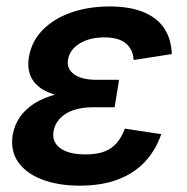

<svg xmlns="http://www.w3.org/2000/svg" viewBox="-20 -567 580 597"><path d="M228 10.3Q161.1 10.3 111.1 -8.8Q61 -27.8 36.4 -63.2Q11.7 -98.6 19.5 -147.5Q24.4 -176.8 41 -201.7Q57.6 -226.6 86.4 -245.1Q115.2 -263.7 157.5 -274.4Q199.7 -285.2 255.9 -285.2H344.7L336.4 -233.4H266.6Q232.9 -233.4 207 -224.1Q181.2 -214.8 165.8 -198Q150.4 -181.2 146.5 -159.2Q140.6 -126.5 166.7 -106.7Q192.9 -86.9 246.1 -86.9Q281.2 -86.9 304.7 -95.9Q328.1 -105 343.3 -122.8Q358.4 -140.6 368.2 -167L481.4 -149.9Q463.9 -99.1 429.9 -63.2Q396 -27.3 345.5 -8.5Q294.9 10.3 228 10.3ZM253.4 -260.3Q199.2 -260.3 161.9 -269.5Q124.5 -278.8 102.5 -295.9Q80.6 -313 72.8 -336.7Q64.9 -360.4 69.8 -389.2Q78.1 -439 113.3 -474.4Q148.4 -509.8 202.1 -528.3Q255.9 -546.9 320.8 -546.9Q383.3 -546.9 425.8 -529.5Q468.3 -512.2 490.5 -479Q512.7 -445.8 514.2 -398.9L395.5 -380.4Q393.6 -413.6 371.3 -432.1Q349.1 -450.7 304.7 -450.7Q257.8 -450.7 226.8 -431.2Q195.8 -411.6 191.4 -380.9Q187 -353 210.4 -335.9Q233.9 -318.8 281.7 -318.8H350.1L340.8 -260.3Z"/></svg>

Font: Inter 18pt SemiBold
Style: Italic
Weight: 600
Italic angle: -9.3988°
Designer: Rasmus Andersson
Foundry: rsms
Version: Version 4.001;git-66647c0bb